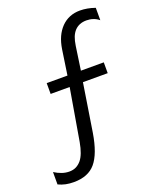

<svg xmlns="http://www.w3.org/2000/svg" viewBox="-173 -859 948 1167"><g transform="rotate(-20 301.0 -276.0)"><path d="M239.7 151.9Q288.1 94.7 309.1 -34.2L357.9 -344.2H518.1V-414.1H370.1L392.1 -565.9Q397 -599.1 405.8 -621.6Q414.6 -644 429.2 -659.7Q458 -689.9 505.4 -689.9Q528.8 -689.9 548.3 -683.1Q567.9 -676.8 585.9 -662.1V-742.2Q535.2 -759.8 489.3 -759.8Q416.5 -759.8 368.2 -710.9Q344.2 -686 329.1 -652.8Q314 -619.6 307.1 -575.2L283.2 -414.1H148.9V-344.2H272L214.8 -8.8Q201.2 67.4 172.9 101.6Q157.7 119.6 138.9 128.9Q120.1 138.2 95.2 138.2Q71.8 138.2 48.3 130.4Q22.9 121.6 0 106.9V187Q22.5 197.8 47.4 203.1Q71.8 208 99.1 208Q192.4 208 239.7 151.9Z"/></g></svg>

Font: Hack Dev
Style: Regular
Weight: 400
Designer: Christopher Simpkins
Foundry: Christopher Simpkins
Version: Version 2.0315